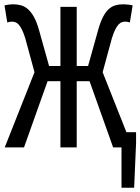

<svg xmlns="http://www.w3.org/2000/svg" viewBox="-20 -688 655 896"><path d="M547 188V0H508L398 -309H338V0H262V-309H202L92 0H2L141 -351L98 -509Q90 -535 82 -550.5Q74 -566 66.5 -574Q59 -582 51 -584.5Q43 -587 35 -587Q30 -587 24.5 -586Q19 -585 14 -583L1 -663Q8 -665 20 -666.5Q32 -668 41 -668Q60 -668 77 -663.5Q94 -659 109 -646.5Q124 -634 137.5 -610.5Q151 -587 162 -548L209 -380H262V-656H338V-380H391L438 -548Q449 -587 461.5 -610.5Q474 -634 488.5 -646.5Q503 -659 519.5 -663.5Q536 -668 555 -668Q564 -668 578 -666.5Q592 -665 599 -663L586 -583Q581 -585 575.5 -586Q570 -587 565 -587Q557 -587 549 -584.5Q541 -582 533.5 -574Q526 -566 518 -550.5Q510 -535 502 -509L459 -351L570 -71H615V-21L606 188Z"/></svg>

Font: Source Code Pro
Style: Regular
Weight: 400
Monospace: yes
Designer: Paul D. Hunt, Teo Tuominen
Foundry: Adobe Systems Incorporated
Version: Version 2.030;PS 1.000;hotconv 16.6.51;makeotf.lib2.5.65220